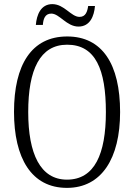

<svg xmlns="http://www.w3.org/2000/svg" viewBox="-20 -902 652 932"><path d="M361 -773C417 -773 437 -824 441 -873H408C404 -846 396 -820 366 -820C325 -820 292 -882 234 -882C178 -882 158 -830 154 -781H188C190 -809 198 -836 229 -836C269 -836 303 -773 361 -773ZM305 10C473 10 563 -133 563 -358C563 -591 476 -725 306 -725C133 -725 48 -587 48 -359C48 -135 132 10 305 10ZM305 -30C176 -30 117 -155 117 -358C117 -564 174 -685 306 -685C444 -685 494 -564 494 -358C494 -154 439 -30 305 -30Z"/></svg>

Font: Noto Serif Myanmar Condensed Light
Style: Regular
Weight: 300
Width: 3
Designer: Ben Mitchell and the Monotype Design Team
Foundry: Monotype Imaging Inc.
Version: Version 2.106